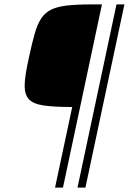

<svg xmlns="http://www.w3.org/2000/svg" viewBox="-20 -708 597 872"><path d="M230 144 308 -222Q225 -222 178 -229Q131 -236 111.5 -257Q92 -278 92 -318Q92 -343 97.5 -376.5Q103 -410 113 -454Q126 -515 138 -556.5Q150 -598 167 -624Q184 -650 212 -664Q240 -678 285 -683Q330 -688 397 -688H443L266 144ZM332 144 509 -688H545L368 144Z"/></svg>

Font: Saira Thin Thin
Style: Italic
Weight: 250
Italic angle: -12°
Version: Version 1.101